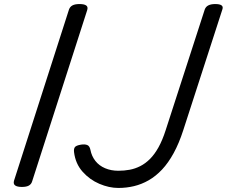

<svg xmlns="http://www.w3.org/2000/svg" viewBox="-20 -910 1121 949"><path d="M88 14Q66 14 55.5 7Q45 0 49 -16L321 -863Q326 -877 338.5 -883.5Q351 -890 373 -890Q396 -890 406 -883Q416 -876 411 -860L139 -14Q135 0 123 7Q111 14 88 14ZM565 19Q519 19 471 -1.5Q423 -22 388 -61.5Q353 -101 346 -158Q344 -174 350 -182.5Q356 -191 380 -195Q398 -198 410.5 -193.5Q423 -189 427 -169Q433 -138 451.5 -114.5Q470 -91 499.5 -78.5Q529 -66 565 -66Q594 -66 621 -71Q648 -76 673.5 -89Q699 -102 721.5 -124.5Q744 -147 763.5 -182Q783 -217 799 -267L992 -863Q997 -877 1010 -883.5Q1023 -890 1044 -890Q1066 -890 1075 -883.5Q1084 -877 1079 -863L886 -267Q865 -202 838.5 -153.5Q812 -105 781 -72Q750 -39 715 -19Q680 1 642.5 10Q605 19 565 19Z"/></svg>

Font: Playwrite DK Loopet
Style: Regular
Weight: 400
Designer: Veronika Burian, José Scaglione
Foundry: TypeTogether
Version: Version 1.002